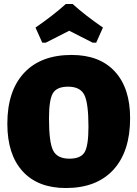

<svg xmlns="http://www.w3.org/2000/svg" viewBox="-20 -936 693 968"><path d="M193 -721 159 -797Q249 -859 312 -916H346Q409 -859 499 -797L465 -721H447Q427 -731 388 -751Q349 -771 329 -781Q310 -771 270 -751Q230 -731 211 -721ZM341 -659Q482 -659 559 -575.5Q636 -492 636 -340Q636 -172 551.5 -80Q467 12 312 12Q171 12 94 -72.5Q17 -157 17 -312Q17 -478 101.5 -568.5Q186 -659 341 -659ZM323 -499Q267 -499 247 -466.5Q227 -434 227 -339Q227 -218 248 -177Q269 -136 330 -136Q387 -136 406.5 -168.5Q426 -201 426 -297Q426 -417 405 -458Q384 -499 323 -499Z"/></svg>

Font: Alegreya Sans Black
Style: Regular
Weight: 900
Designer: Juan Pablo del Peral
Foundry: Huerta Tipografica
Version: Version 2.007